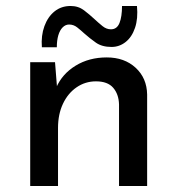

<svg xmlns="http://www.w3.org/2000/svg" viewBox="-20 -622 593 642"><path d="M164 -414 172 -313 168 -329Q188 -375 233 -402.5Q278 -430 337 -430Q396 -430 433.5 -395.5Q471 -361 472 -306V0H378V-273Q377 -307 358.5 -328.5Q340 -350 301 -350Q265 -350 236 -330Q207 -310 190.5 -275Q174 -240 174 -194V0H81V-414ZM353 -465Q321 -465 300.5 -479.5Q280 -494 262 -510Q250 -521 238 -530.5Q226 -540 211 -540Q199 -540 189.5 -530.5Q180 -521 175 -504Q170 -487 170 -464H120Q117 -503 128.5 -534.5Q140 -566 162.5 -584Q185 -602 216 -602Q242 -602 261 -587.5Q280 -573 296 -558Q310 -545 323 -534.5Q336 -524 351 -524Q371 -524 379.5 -545Q388 -566 388 -602H438Q442 -560 431.5 -529Q421 -498 400 -481.5Q379 -465 353 -465Z"/></svg>

Font: Josefin Sans Thin
Style: Regular
Weight: 400
Version: Version 2.000